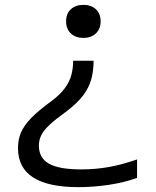

<svg xmlns="http://www.w3.org/2000/svg" viewBox="-20 -550 640 790"><path d="M365 -300Q365 -260 356 -225.5Q347 -191 322.5 -158Q298 -125 250 -89Q208 -59 184 -36.5Q160 -14 150 6Q140 26 140 49Q140 100 181.5 123.5Q223 147 314 147Q374 147 429 137Q484 127 544 106V182Q491 201 428 210.5Q365 220 303 220Q178 220 116 180Q54 140 54 59Q54 24 66.5 -5Q79 -34 108.5 -64.5Q138 -95 189 -132Q227 -160 247 -187.5Q267 -215 274 -243Q281 -271 281 -300ZM323 -530Q355 -530 374.5 -512Q394 -494 394 -462Q394 -431 374.5 -412.5Q355 -394 323 -394Q291 -394 271.5 -412.5Q252 -431 252 -462Q252 -494 271.5 -512Q291 -530 323 -530Z"/></svg>

Font: M PLUS Code Latin Expanded
Style: Regular
Weight: 400
Width: 7
Designer: Coji Morishita
Foundry: UNDERFOREST DESIGN
Version: Version 1.002; ttfautohint (v1.8.3)